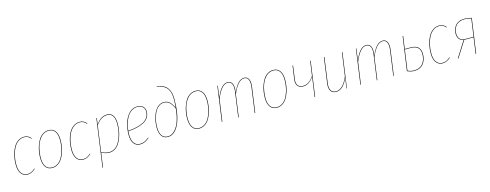

<svg xmlns="http://www.w3.org/2000/svg" viewBox="-26 -1647 7030 2752"><g transform="rotate(-15 3489.5 -271.0)"><path d="M274.4 -527.8Q337.4 -527.8 377.4 -477.5L371.6 -472.7Q334 -520.5 274.4 -520.5Q225.1 -520.5 184.6 -491.2Q144 -461.9 118.2 -412.6Q92.3 -363.3 78.4 -301.5Q64.5 -239.7 64.5 -172.9Q64.5 -87.9 96.7 -43.2Q128.9 1.5 187 1.5Q219.7 1.5 246.1 -11.2Q272.5 -23.9 299.8 -48.8L304.7 -43.9Q247.1 9.3 187 9.3Q125.5 9.3 90.8 -38.1Q56.2 -85.4 56.2 -172.9Q56.2 -241.2 70.6 -304.2Q85 -367.2 111.8 -417.5Q138.7 -467.8 180.9 -497.8Q223.1 -527.8 274.4 -527.8Z M550.8 9.3Q487.8 9.3 453.9 -38.3Q419.9 -85.9 419.9 -171.4Q419.9 -217.3 427.2 -264.6Q434.6 -312 451.7 -359.6Q468.8 -407.2 493.4 -444.3Q518.1 -481.4 555.9 -504.6Q593.8 -527.8 639.6 -527.8Q702.1 -527.8 735.8 -480.7Q769.5 -433.6 769.5 -348.6Q769.5 -303.7 762.5 -256.6Q755.4 -209.5 738.5 -161.4Q721.7 -113.3 697.3 -75.7Q672.9 -38.1 634.8 -14.4Q596.7 9.3 550.8 9.3ZM550.8 1.5Q595.7 1.5 632.6 -22Q669.4 -45.4 692.6 -82.3Q715.8 -119.1 731.9 -166.5Q748 -213.9 754.6 -259.8Q761.2 -305.7 761.2 -349.1Q761.2 -431.6 729.7 -476.1Q698.2 -520.5 639.6 -520.5Q602.5 -520.5 570.6 -504.4Q538.6 -488.3 515.9 -460.7Q493.2 -433.1 475.8 -398.2Q458.5 -363.3 448.5 -323.5Q438.5 -283.7 433.3 -245.6Q428.2 -207.5 428.2 -170.9Q428.2 -88.4 459.7 -43.5Q491.2 1.5 550.8 1.5Z M1099.1 -527.8Q1162.1 -527.8 1202.1 -477.5L1196.3 -472.7Q1158.7 -520.5 1099.1 -520.5Q1049.8 -520.5 1009.3 -491.2Q968.8 -461.9 942.9 -412.6Q917 -363.3 903.1 -301.5Q889.2 -239.7 889.2 -172.9Q889.2 -87.9 921.4 -43.2Q953.6 1.5 1011.7 1.5Q1044.4 1.5 1070.8 -11.2Q1097.2 -23.9 1124.5 -48.8L1129.4 -43.9Q1071.8 9.3 1011.7 9.3Q950.2 9.3 915.5 -38.1Q880.9 -85.4 880.9 -172.9Q880.9 -241.2 895.3 -304.2Q909.7 -367.2 936.5 -417.5Q963.4 -467.8 1005.6 -497.8Q1047.9 -527.8 1099.1 -527.8Z M1247.1 192.9 1345.7 -517.6H1353L1340.3 -425.3Q1413.6 -527.8 1504.9 -527.8Q1563 -527.8 1592 -485.4Q1621.1 -442.9 1621.1 -362.3Q1621.1 -314.5 1613.5 -264.9Q1606 -215.3 1588.6 -165.5Q1571.3 -115.7 1546.6 -77.4Q1522 -39.1 1483.9 -14.9Q1445.8 9.3 1400.4 9.3Q1339.4 9.3 1284.7 -23.4L1254.9 191.9ZM1400.4 1.5Q1444.8 1.5 1481.4 -22.2Q1518.1 -45.9 1542 -84Q1565.9 -122.1 1582.5 -170.7Q1599.1 -219.2 1606.2 -267.6Q1613.3 -315.9 1613.3 -362.3Q1613.3 -520 1504.4 -520Q1415 -520 1338.9 -415L1285.6 -30.8Q1336.4 1.5 1400.4 1.5Z M2067.9 -420.9Q2067.9 -371.6 2042.7 -333.7Q2017.6 -295.9 1971.9 -272Q1926.3 -248 1868.7 -234.6Q1811 -221.2 1740.2 -216.8Q1737.8 -188.5 1737.8 -167.5Q1737.8 -85 1769 -41.7Q1800.3 1.5 1856.9 1.5Q1894.5 1.5 1925 -12.5Q1955.6 -26.4 1990.2 -56.2L1994.6 -50.3Q1958 -19.5 1926.5 -5.1Q1895 9.3 1856.9 9.3Q1796.4 9.3 1762.9 -36.1Q1729.5 -81.5 1729.5 -167Q1729.5 -205.6 1735.1 -245.6Q1740.7 -285.6 1751.7 -326.7Q1762.7 -367.7 1781.5 -403.6Q1800.3 -439.5 1824.5 -467.5Q1848.6 -495.6 1882.6 -511.7Q1916.5 -527.8 1956.1 -527.8Q2006.3 -527.8 2037.1 -499.3Q2067.9 -470.7 2067.9 -420.9ZM1955.6 -520.5Q1915.5 -520.5 1881.3 -502.7Q1847.2 -484.9 1823.7 -455.8Q1800.3 -426.8 1782.5 -387.5Q1764.6 -348.1 1754.9 -307.6Q1745.1 -267.1 1740.7 -224.1Q1811 -228.5 1867.7 -241.7Q1924.3 -254.9 1968.3 -278.1Q2012.2 -301.3 2036.1 -337.6Q2060.1 -374 2060.1 -420.9Q2060.1 -467.8 2031.7 -494.1Q2003.4 -520.5 1955.6 -520.5Z M2268.1 9.3Q2208 9.3 2176.5 -36.1Q2145 -81.5 2145 -161.1Q2145 -205.1 2151.9 -249.8Q2158.7 -294.4 2174.3 -337.6Q2189.9 -380.9 2211.9 -414.3Q2233.9 -447.8 2267.1 -468.3Q2300.3 -488.8 2339.8 -488.8Q2389.6 -488.8 2423.6 -456.1Q2457.5 -423.3 2482.9 -364.7Q2489.3 -439.5 2489.3 -491.7Q2489.3 -530.3 2484.4 -561Q2479.5 -591.8 2466.8 -620.6Q2454.1 -649.4 2432.9 -670.2Q2411.6 -690.9 2377.7 -706.1Q2343.8 -721.2 2297.9 -728L2300.3 -734.9Q2356.9 -726.1 2396 -705.6Q2435.1 -685.1 2456.8 -652.8Q2478.5 -620.6 2487.8 -582Q2497.1 -543.5 2497.1 -492.2Q2497.1 -256.3 2433.6 -123.5Q2370.1 9.3 2268.1 9.3ZM2268.1 1.5Q2326.7 1.5 2372.6 -46.4Q2418.5 -94.2 2445.1 -172.9Q2471.7 -251.5 2481.4 -353Q2456.1 -413.6 2422.1 -447.5Q2388.2 -481.4 2339.8 -481.4Q2301.3 -481.4 2269.3 -461.2Q2237.3 -440.9 2216.3 -408.2Q2195.3 -375.5 2180.4 -333Q2165.5 -290.5 2159.2 -247.3Q2152.8 -204.1 2152.8 -161.1Q2152.8 -84.5 2182.1 -41.5Q2211.4 1.5 2268.1 1.5Z M2731 9.3Q2668 9.3 2634 -38.3Q2600.1 -85.9 2600.1 -171.4Q2600.1 -217.3 2607.4 -264.6Q2614.7 -312 2631.8 -359.6Q2648.9 -407.2 2673.6 -444.3Q2698.2 -481.4 2736.1 -504.6Q2773.9 -527.8 2819.8 -527.8Q2882.3 -527.8 2916 -480.7Q2949.7 -433.6 2949.7 -348.6Q2949.7 -303.7 2942.6 -256.6Q2935.5 -209.5 2918.7 -161.4Q2901.9 -113.3 2877.4 -75.7Q2853 -38.1 2814.9 -14.4Q2776.9 9.3 2731 9.3ZM2731 1.5Q2775.9 1.5 2812.7 -22Q2849.6 -45.4 2872.8 -82.3Q2896 -119.1 2912.1 -166.5Q2928.2 -213.9 2934.8 -259.8Q2941.4 -305.7 2941.4 -349.1Q2941.4 -431.6 2909.9 -476.1Q2878.4 -520.5 2819.8 -520.5Q2782.7 -520.5 2750.7 -504.4Q2718.8 -488.3 2696 -460.7Q2673.3 -433.1 2656 -398.2Q2638.7 -363.3 2628.7 -323.5Q2618.7 -283.7 2613.5 -245.6Q2608.4 -207.5 2608.4 -170.9Q2608.4 -88.4 2639.9 -43.5Q2671.4 1.5 2731 1.5Z M3538.1 -527.8Q3587.4 -527.8 3607.2 -485.8Q3627 -443.8 3616.2 -368.2L3564.9 0H3557.1L3607.9 -367.7Q3618.2 -441.4 3600.6 -481Q3583 -520.5 3537.6 -520.5Q3444.8 -520.5 3366.2 -330.1L3320.3 0H3312.5L3363.8 -367.7Q3374 -441.4 3356.2 -481Q3338.4 -520.5 3293 -520.5Q3201.2 -520.5 3122.6 -324.7L3076.7 0H3068.8L3141.1 -517.6H3147.9L3124.5 -343.8Q3198.2 -527.8 3293.5 -527.8Q3342.8 -527.8 3362.5 -485.8Q3382.3 -443.8 3371.6 -368.2L3369.1 -349.6Q3443.4 -527.8 3538.1 -527.8Z M3883.8 9.3Q3820.8 9.3 3786.9 -38.3Q3752.9 -85.9 3752.9 -171.4Q3752.9 -217.3 3760.3 -264.6Q3767.6 -312 3784.7 -359.6Q3801.8 -407.2 3826.4 -444.3Q3851.1 -481.4 3888.9 -504.6Q3926.8 -527.8 3972.7 -527.8Q4035.2 -527.8 4068.8 -480.7Q4102.5 -433.6 4102.5 -348.6Q4102.5 -303.7 4095.5 -256.6Q4088.4 -209.5 4071.5 -161.4Q4054.7 -113.3 4030.3 -75.7Q4005.9 -38.1 3967.8 -14.4Q3929.7 9.3 3883.8 9.3ZM3883.8 1.5Q3928.7 1.5 3965.6 -22Q4002.4 -45.4 4025.6 -82.3Q4048.8 -119.1 4064.9 -166.5Q4081.1 -213.9 4087.6 -259.8Q4094.2 -305.7 4094.2 -349.1Q4094.2 -431.6 4062.7 -476.1Q4031.2 -520.5 3972.7 -520.5Q3935.5 -520.5 3903.6 -504.4Q3871.6 -488.3 3848.9 -460.7Q3826.2 -433.1 3808.8 -398.2Q3791.5 -363.3 3781.5 -323.5Q3771.5 -283.7 3766.4 -245.6Q3761.2 -207.5 3761.2 -170.9Q3761.2 -88.4 3792.7 -43.5Q3824.2 1.5 3883.8 1.5Z M4525.9 -517.6 4453.6 0H4445.8L4486.8 -291.5Q4418 -188.5 4327.1 -188.5Q4274.4 -188.5 4247.6 -222.4Q4220.7 -256.3 4229 -315.9L4256.8 -517.6H4264.6L4237.3 -315.9Q4229.5 -259.8 4253.2 -228Q4276.9 -196.3 4327.6 -196.3Q4420.9 -196.3 4488.3 -303.7L4518.1 -517.6Z M4763.2 9.3Q4710 9.3 4685.1 -30.5Q4660.2 -70.3 4669.9 -140.1L4722.2 -517.6H4730L4678.2 -140.1Q4668.9 -73.2 4691.7 -35.9Q4714.4 1.5 4763.7 1.5Q4818.4 1.5 4863.3 -44.4Q4908.2 -90.3 4941.9 -172.9L4989.7 -517.6H4997.6L4925.3 0H4918.9L4940.9 -156.7Q4908.7 -78.1 4863.8 -34.4Q4818.8 9.3 4763.2 9.3Z M5594.2 -527.8Q5643.6 -527.8 5663.3 -485.8Q5683.1 -443.8 5672.4 -368.2L5621.1 0H5613.3L5664.1 -367.7Q5674.3 -441.4 5656.7 -481Q5639.2 -520.5 5593.8 -520.5Q5501 -520.5 5422.4 -330.1L5376.5 0H5368.7L5419.9 -367.7Q5430.2 -441.4 5412.4 -481Q5394.5 -520.5 5349.1 -520.5Q5257.3 -520.5 5178.7 -324.7L5132.8 0H5125L5197.3 -517.6H5204.1L5180.7 -343.8Q5254.4 -527.8 5349.6 -527.8Q5398.9 -527.8 5418.7 -485.8Q5438.5 -443.8 5427.7 -368.2L5425.3 -349.6Q5499.5 -527.8 5594.2 -527.8Z M5960 -330.1Q6036.1 -330.1 6070.8 -294.2Q6105.5 -258.3 6105.5 -194.8Q6105.5 -166 6100.1 -138.7Q6094.7 -111.3 6081.8 -84.5Q6068.8 -57.6 6049.3 -37.4Q6029.8 -17.1 5998.8 -4.4Q5967.8 8.3 5929.2 9.3Q5877.9 10.7 5819.8 -15.6L5890.6 -517.6H5898.4L5872.1 -330.1ZM5929.2 1.5Q5966.8 0.5 5996.3 -12Q6025.9 -24.4 6044.4 -43.9Q6063 -63.5 6075.2 -89.4Q6087.4 -115.2 6092.3 -141.4Q6097.2 -167.5 6097.2 -194.8Q6097.2 -322.8 5960 -322.8H5871.1L5828.6 -20Q5880.4 2.9 5929.2 1.5Z M6433.1 -527.8Q6496.1 -527.8 6536.1 -477.5L6530.3 -472.7Q6492.7 -520.5 6433.1 -520.5Q6383.8 -520.5 6343.3 -491.2Q6302.7 -461.9 6276.9 -412.6Q6251 -363.3 6237.1 -301.5Q6223.1 -239.7 6223.1 -172.9Q6223.1 -87.9 6255.4 -43.2Q6287.6 1.5 6345.7 1.5Q6378.4 1.5 6404.8 -11.2Q6431.2 -23.9 6458.5 -48.8L6463.4 -43.9Q6405.8 9.3 6345.7 9.3Q6284.2 9.3 6249.5 -38.1Q6214.8 -85.4 6214.8 -172.9Q6214.8 -241.2 6229.2 -304.2Q6243.7 -367.2 6270.5 -417.5Q6297.4 -467.8 6339.6 -497.8Q6381.8 -527.8 6433.1 -527.8Z M6810.5 -527.8Q6862.3 -527.8 6915.5 -512.2L6843.3 0H6835L6868.7 -236.3H6729.5L6579.6 0H6570.3L6720.7 -237.8Q6681.2 -242.2 6656.7 -272.9Q6632.3 -303.7 6632.3 -352.5Q6632.3 -385.3 6642.1 -415.3Q6651.9 -445.3 6672.1 -471.2Q6692.4 -497.1 6728 -512.5Q6763.7 -527.8 6810.5 -527.8ZM6810.1 -520.5Q6765.1 -520.5 6731.2 -505.9Q6697.3 -491.2 6678.2 -466.6Q6659.2 -441.9 6649.9 -413.1Q6640.6 -384.3 6640.6 -352.5Q6640.6 -303.7 6666.5 -273.7Q6692.4 -243.7 6736.8 -243.7H6869.6L6906.7 -506.8Q6856.4 -520.5 6810.1 -520.5Z"/></g></svg>

Font: Fira Sans Compressed Eight
Style: Italic
Weight: 100
Width: 3
Italic angle: -8°
Designer: Carrois Corporate & Edenspiekermann AG
Foundry: Carrois Corporate GbR & Edenspiekermann AG
Version: Version 4.203;PS 004.203;hotconv 1.0.88;makeotf.lib2.5.64775